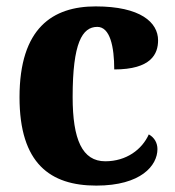

<svg xmlns="http://www.w3.org/2000/svg" viewBox="-20 -570 547 600"><path d="M281 10C421 10 472 -53 472 -104C472 -123 463 -140 445 -150C424 -103 375 -66 309 -66C237 -66 207 -134 207 -267C207 -436 237 -486 284 -486C324 -486 337 -424 337 -353C453 -353 474 -402 474 -444C474 -500 419 -550 279 -550C145 -550 41 -483 41 -266C41 -59 137 10 281 10Z"/></svg>

Font: Noto Serif Tamil SemiCondensed ExtraBold
Style: Italic
Weight: 800
Width: 4
Italic angle: -12°
Designer: Indian Type Foundry, Tom Grace, and the Monotype Design Team
Foundry: Monotype Imaging Inc.
Version: Version 2.003